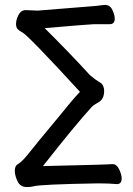

<svg xmlns="http://www.w3.org/2000/svg" viewBox="-20 -738 540 778"><path d="M89 20Q62 20 51 -3.5Q40 -27 40 -45Q40 -67 53 -73Q70 -84 91 -110Q129 -158 210 -255Q270 -330 304 -366Q92 -597 70 -607Q58 -613 51.5 -620Q45 -627 45 -641Q45 -658 55 -677.5Q65 -697 84 -697Q98 -697 108.5 -696Q119 -695 133 -695L369 -714Q399 -718 406 -718Q426 -718 435.5 -697.5Q445 -677 445 -663Q445 -640 425 -640H361Q347 -640 161 -624Q260 -526 345 -433Q366 -415 391 -400Q402 -388 402 -370Q402 -339 383 -326Q360 -313 352 -305Q282 -228 154 -65Q418 -71 436 -73Q453 -73 463 -51.5Q473 -30 473 -15Q473 8 454 8Q422 5 377 5Q142 9 116 17Q105 20 89 20Z"/></svg>

Font: LXGW WenKai Mono TC
Style: Bold
Weight: 700
Designer: LXGW / Fontworks Inc.
Foundry: LXGW / Fontworks Inc.
Version: Version 1.330